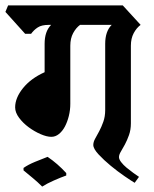

<svg xmlns="http://www.w3.org/2000/svg" viewBox="-43 -659 568 710"><path d="M217 -275Q217 -252 211.5 -230Q206 -208 197 -191Q188 -174 175 -163.5Q162 -153 147 -153Q130 -153 107 -163Q84 -173 63 -188.5Q42 -204 27.5 -223.5Q13 -243 13 -262Q13 -297 42 -333Q71 -369 122 -392V-497Q122 -543 146 -567H137Q111 -567 96.5 -557.5Q82 -548 72 -534H50L-23 -615L-13 -639H411L477 -567Q462 -556 451.5 -536.5Q441 -517 441 -490V-203Q441 -179 434 -159.5Q427 -140 419 -125Q411 -110 404 -98.5Q397 -87 397 -78Q397 -70 405 -59.5Q413 -49 425 -39Q437 -29 449.5 -20Q462 -11 471 -5L455 17Q443 10 417.5 -7.5Q392 -25 366.5 -46Q341 -67 321.5 -88Q302 -109 302 -123Q302 -134 309 -146.5Q316 -159 324 -174Q332 -189 339 -208.5Q346 -228 346 -252V-497Q346 -543 370 -567H253Q238 -556 227.5 -536.5Q217 -517 217 -490ZM44 -38Q61 -50 86.5 -60.5Q112 -71 133 -79Q170 -54 202 -19V-10Q182 -3 156 8.5Q130 20 113 31Q96 14 79 0Q62 -14 44 -29Z"/></svg>

Font: Jaini Purva
Style: Regular
Weight: 400
Designer: Girish Dalvi, Maithili Shingre
Foundry: Ek Type
Version: Version 1.001;PS 1.000;hotconv 16.6.51;makeotf.lib2.5.65220